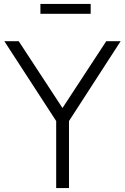

<svg xmlns="http://www.w3.org/2000/svg" viewBox="-20 -954 634 974"><path d="M265 -340 2 -745H75L297 -406L519 -745H592L330 -340V0H265ZM185 -934H440V-884H185Z"/></svg>

Font: BLUETTI 2.0 Extralight
Style: Roman
Weight: 200
Designer: Stijn de Vries
Foundry: tokotype
Version: Version 2.005;October 31, 2023;FontCreator 14.0.0.2814 64-bi